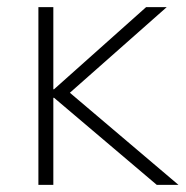

<svg xmlns="http://www.w3.org/2000/svg" viewBox="-20 -520 522 540"><path d="M88 0V-500H130V-269H132L391 -500H449L156 -241L159 -274L482 0H421L132 -245H130V0Z"/></svg>

Font: Mulish ExtraLight ExtraLight
Style: Regular
Weight: 250
Version: Version 3.603